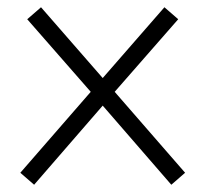

<svg xmlns="http://www.w3.org/2000/svg" viewBox="-20 -515 566 529"><path d="M452 -6 263 -224 74 -6 36 -39 230 -262 55 -462 93 -495 263 -300 433 -495 471 -462 296 -262 490 -39Z"/></svg>

Font: Leon Sans
Style: Light
Weight: 300
Designer: Jongmin Kim
Version: Version 1.2